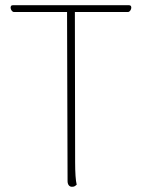

<svg xmlns="http://www.w3.org/2000/svg" viewBox="-20 -708 543 736"><path d="M256 8Q248 8 243.5 2Q239 -4 239 -14L237 -675L267 -677L268 -87Q268 -56 269.5 -34Q271 -12 274 0Q271 3 267 5.5Q263 8 256 8ZM32 -662Q28 -663 25 -667Q22 -671 21 -676Q20 -681 22 -684.5Q24 -688 29 -688H475Q480 -688 482 -684.5Q484 -681 483 -676Q482 -671 479 -667Q476 -663 472 -662Q435 -662 397.5 -662Q360 -662 322.5 -662Q285 -662 248 -662Q212 -662 176 -662Q140 -662 104 -662Q68 -662 32 -662Z"/></svg>

Font: Arima Thin
Style: Regular
Weight: 100
Designer: Joana Correia and Natanael Gama
Foundry: NDISCOVER
Version: Version 1.101;gftools[0.9.23]